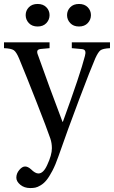

<svg xmlns="http://www.w3.org/2000/svg" viewBox="-25 -703 573 965"><path d="M328.1 -586.9Q312 -604 312 -627Q312 -649.9 328.1 -666.5Q344.2 -683.1 372.1 -683.1Q399.9 -683.1 416 -666.5Q432.1 -649.9 432.1 -627Q432.1 -604 416 -586.9Q399.9 -569.8 372.1 -569.8Q344.2 -569.8 328.1 -586.9ZM120.1 -586.9Q104 -604 104 -627Q104 -649.9 120.1 -666.5Q136.2 -683.1 164.1 -683.1Q191.9 -683.1 208 -666.5Q224.1 -649.9 224.1 -627Q224.1 -604 208 -586.9Q191.9 -569.8 164.1 -569.8Q136.2 -569.8 120.1 -586.9ZM-4.9 -460.9V-490.2H224.1V-460.9L181.2 -457Q165.5 -455.6 162.8 -447.5Q160.2 -439.5 166 -425.8Q220.2 -272.5 289.1 -90.8H291Q378.9 -331.5 401.9 -421.9Q406.2 -437 403.3 -445.8Q400.4 -454.6 388.2 -456.1L335.9 -460.9V-490.2H527.8V-460.9Q491.7 -459 480 -450.2Q468.3 -441.4 454.1 -410.2Q430.7 -356.4 372.6 -202.6Q314.5 -48.8 269 82Q254.4 124.5 238.3 155.3Q222.2 186 208.7 202.4Q195.3 218.8 179.4 228.3Q163.6 237.8 152.3 240Q141.1 242.2 127 242.2Q97.2 242.2 77.1 225.6Q57.1 209 57.1 189.9Q57.1 168.9 71.8 151.4Q86.4 133.8 101.1 133.8Q115.2 133.8 130.9 147.9Q151.9 168.9 168 168.9Q192.9 168.9 211.9 127Q235.8 76.2 235.8 42Q235.8 16.1 228 -6.8Q210.4 -58.1 159.4 -188.2Q108.4 -318.4 70.8 -409.2Q57.1 -441.9 44.2 -450.7Q31.2 -459.5 -4.9 -460.9Z"/></svg>

Font: Heuristica
Style: Regular
Weight: 400
Version: Version 1.0.2